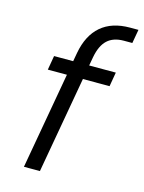

<svg xmlns="http://www.w3.org/2000/svg" viewBox="-109 -769 626 835"><g transform="rotate(15 204.5 -352.0)"><path d="M159 -435H73L84 -499H170L177 -538Q192 -620 241 -662Q290 -704 371 -704H409L398 -642H360Q313 -642 286 -617Q259 -592 249 -538L242 -499H362L351 -435H231L154 0H82Z"/></g></svg>

Font: Bai Jamjuree
Style: Italic
Weight: 400
Italic angle: -10°
Version: Version 1.000; ttfautohint (v1.6)